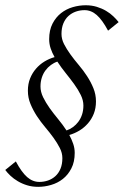

<svg xmlns="http://www.w3.org/2000/svg" viewBox="-56 -703 480 745"><path d="M316.4 -309.6Q316.4 -283.2 307.9 -261.7Q299.3 -240.2 284.9 -223.9Q270.5 -207.5 252 -196.3Q233.4 -185.1 212.9 -179.2Q222.2 -162.1 228 -145Q233.9 -127.9 233.9 -109.9Q233.9 -74.7 220.9 -49.6Q208 -24.4 187.7 -8.5Q167.5 7.3 142.3 14.6Q117.2 22 92.3 22Q68.8 22 49.1 15.9Q29.3 9.8 13.2 0.2Q-2.9 -9.3 -15.1 -20.8Q-27.3 -32.2 -35.6 -43.5L5.4 -76.7Q27.8 -34.7 49.3 -15.9Q70.8 2.9 96.7 2.9Q114.3 2.9 130.4 -2.7Q146.5 -8.3 158.9 -19.5Q171.4 -30.8 178.7 -48.3Q186 -65.9 186 -89.4Q186 -109.4 176 -128.9Q166 -148.4 151.4 -168.7Q136.7 -189 119.1 -209.7Q101.6 -230.5 86.9 -252.9Q72.3 -275.4 62.3 -299.6Q52.2 -323.7 52.2 -351.1Q52.2 -377.4 60.8 -398.7Q69.3 -419.9 83.7 -436.5Q98.1 -453.1 116.7 -464.4Q135.3 -475.6 155.8 -481.4Q146 -498.5 140.4 -515.6Q134.8 -532.7 134.8 -550.8Q134.8 -585.9 147.7 -611.1Q160.6 -636.2 180.9 -652.1Q201.2 -668 226.3 -675.3Q251.5 -682.6 276.4 -682.6Q299.8 -682.6 319.6 -676.5Q339.4 -670.4 355.5 -660.9Q371.6 -651.4 383.8 -639.6Q396 -627.9 404.3 -617.2L363.3 -584Q340.8 -626 319.3 -644.8Q297.9 -663.6 272 -663.6Q254.4 -663.6 238.3 -658Q222.2 -652.3 209.7 -641.1Q197.3 -629.9 189.9 -612.3Q182.6 -594.7 182.6 -571.3Q182.6 -551.3 192.6 -531.7Q202.6 -512.2 217.3 -491.9Q231.9 -471.7 249.5 -450.9Q267.1 -430.2 281.7 -407.7Q296.4 -385.3 306.4 -360.8Q316.4 -336.4 316.4 -309.6ZM267.6 -293.5Q267.6 -314 257.3 -334.7Q247.1 -355.5 231.7 -376.7Q216.3 -397.9 198.7 -419.7Q181.2 -441.4 166.5 -463.9Q153.3 -459.5 141.4 -450.7Q129.4 -441.9 120.4 -429.7Q111.3 -417.5 106.2 -401.6Q101.1 -385.7 101.1 -367.2Q101.1 -346.7 111.3 -325.7Q121.6 -304.7 136.7 -283.4Q151.9 -262.2 169.7 -240.7Q187.5 -219.2 202.1 -196.8Q215.3 -201.2 227.3 -210Q239.3 -218.8 248.3 -231Q257.3 -243.2 262.5 -259Q267.6 -274.9 267.6 -293.5Z"/></svg>

Font: Dynalight
Style: Regular
Weight: 400
Version: Version 1.000